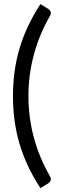

<svg xmlns="http://www.w3.org/2000/svg" viewBox="-20 -796 307 962"><path d="M122.5 -314.5Q122.5 -207.5 149.8 -106.5Q177 -5.5 229.5 85.5Q237.5 101 233.5 109.2Q229.5 117.5 222 122.5L182.5 146.5Q145 89 118.8 32.5Q92.5 -24 76.2 -81Q60 -138 52.5 -195.8Q45 -253.5 45 -314.5Q45 -375 52.5 -433Q60 -491 76.2 -547.8Q92.5 -604.5 118.8 -661Q145 -717.5 182.5 -775.5L222 -751Q229.5 -746 233.5 -737.8Q237.5 -729.5 229.5 -714.5Q177 -623.5 149.8 -522.5Q122.5 -421.5 122.5 -314.5Z"/></svg>

Font: Lato 2
Style: Regular
Weight: 400
Designer: Lukasz Dziedzic with Adam Twardoch and Botio Nikoltchev
Foundry: tyPoland Lukasz Dziedzic
Version: Version 2.015; 2015-08-06; http://www.latofonts.com/